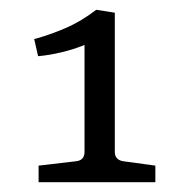

<svg xmlns="http://www.w3.org/2000/svg" viewBox="-20 -701 374 393"><path d="M215 -390Q215 -374 232 -371L298 -362V-328H59V-362L136 -371Q153 -373 153 -390V-609Q131 -600 106 -594Q81 -588 58 -586L50 -621Q80 -629 113 -643Q146 -657 177 -681L215 -675Z"/></svg>

Font: Yrsa
Style: Regular
Weight: 400
Designer: Anna Giedrys (Yrsa+Rasa design), David Brezina (Yrsa art-direction, Rasa art-direction, design)
Foundry: Rosetta Type Foundry
Version: Version 2.004